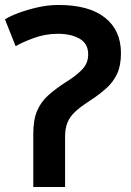

<svg xmlns="http://www.w3.org/2000/svg" viewBox="-21 -741 527 773"><path d="M241 -190Q241 -225 251 -248.5Q261 -272 282 -291.5Q303 -311 337 -333L349 -341Q382 -363 408.5 -387Q435 -411 450.5 -444Q466 -477 466 -527Q466 -619 401.5 -670Q337 -721 215 -721Q173 -721 131 -711.5Q89 -702 54 -689Q19 -676 -1 -663L42 -555Q67 -570 114 -587.5Q161 -605 213 -605Q264 -605 299 -585.5Q334 -566 334 -522Q334 -489 313.5 -465.5Q293 -442 256 -418L242 -409Q202 -383 173 -357Q144 -331 128.5 -295Q113 -259 113 -201V12H241Z"/></svg>

Font: Repo DemiBold
Style: Regular
Weight: 600
Designer: Stefan Peev
Foundry: Context Ltd
Version: Version 1.502